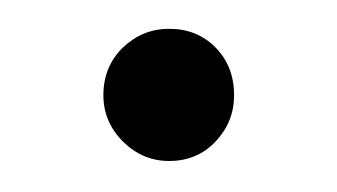

<svg xmlns="http://www.w3.org/2000/svg" viewBox="-20 -104 228 130"><path d="M94.5 5Q76.5 5 63.2 -8.2Q50 -21.5 50 -39.5Q50 -59 63.2 -71.8Q76.5 -84.5 94.5 -84.5Q113.5 -84.5 126 -71.8Q138.5 -59 138.5 -39.5Q138.5 -21.5 126 -8.2Q113.5 5 94.5 5Z"/></svg>

Font: Fraunces 9pt S000 Thin
Style: Regular
Weight: 100
Version: Version 1.000; ttfautohint (v1.8.3)